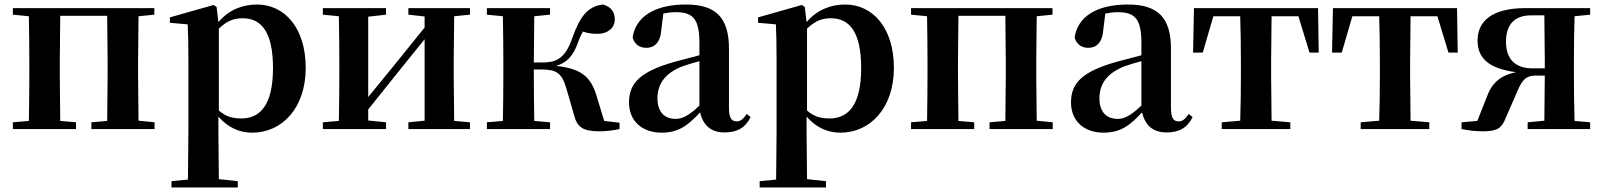

<svg xmlns="http://www.w3.org/2000/svg" viewBox="-20 -572 7106 851"><path d="M37 -507 108 -500C109 -442 110 -357 110 -301V-235C110 -179 109 -94 108 -36L37 -30V0H317V-30L247 -36L245 -235V-301L247 -502H455L457 -301V-235L455 -36L385 -30V0H665V-30L594 -37L592 -235V-301L594 -500L664 -507V-536H37Z M1098 16C1230 16 1335 -93 1335 -271C1335 -449 1241 -552 1119 -552C1054 -552 994 -528 948 -474L940 -541L927 -550L733 -495V-471L812 -464C814 -415 815 -375 815 -309V14L813 224L740 231V259H1034V231L950 222L948 13V-55C992 -5 1043 16 1098 16ZM950 -445C989 -483 1021 -491 1056 -491C1139 -491 1190 -429 1190 -270C1190 -104 1131 -47 1050 -47C1011 -47 981 -55 950 -82Z M1790 -507 1862 -499V-450L1720 -274L1612 -142V-498L1691 -507V-536H1411V-507L1482 -500C1483 -442 1484 -357 1484 -301V-235C1484 -179 1483 -94 1482 -36L1411 -30V0H1691V-30L1612 -38V-87L1749 -258L1862 -398V-37L1790 -30V0H2063V-30L1993 -36L1991 -235V-301L1993 -500L2063 -507V-536H1790Z M2524 -64C2537 -8 2564 10 2637 10C2665 10 2700 6 2726 0V-28L2658 -36L2622 -154C2596 -235 2552 -268 2445 -280C2488 -293 2520 -319 2543 -387C2550 -406 2556 -419 2564 -432C2584 -425 2603 -422 2629 -422C2671 -422 2705 -446 2705 -486C2705 -519 2688 -542 2653 -552C2586 -544 2551 -502 2515 -399C2482 -305 2437 -295 2381 -295H2346L2348 -500L2418 -507V-536H2138V-507L2209 -500C2210 -442 2211 -357 2211 -301V-235C2211 -179 2210 -94 2209 -36L2138 -30V0H2418V-30L2348 -36C2347 -94 2346 -182 2346 -264H2380C2447 -264 2470 -248 2490 -181Z M3191 15C3247 15 3283 -5 3307 -53L3290 -67C3272 -41 3260 -34 3245 -34C3223 -34 3211 -48 3211 -95V-356C3211 -494 3153 -552 3020 -552C2879 -552 2797 -496 2784 -406C2792 -376 2814 -360 2845 -360C2879 -360 2907 -382 2911 -439L2920 -512C2940 -516 2957 -518 2975 -518C3052 -518 3080 -488 3080 -381V-327L2970 -298C2818 -255 2768 -204 2768 -118C2768 -34 2828 16 2912 16C2988 16 3029 -16 3083 -74C3096 -18 3130 15 3191 15ZM3080 -104C3031 -57 3002 -45 2975 -45C2926 -45 2894 -75 2894 -136C2894 -203 2931 -248 3002 -277C3022 -284 3050 -293 3080 -301Z M3705 16C3837 16 3942 -93 3942 -271C3942 -449 3848 -552 3726 -552C3661 -552 3601 -528 3555 -474L3547 -541L3534 -550L3340 -495V-471L3419 -464C3421 -415 3422 -375 3422 -309V14L3420 224L3347 231V259H3641V231L3557 222L3555 13V-55C3599 -5 3650 16 3705 16ZM3557 -445C3596 -483 3628 -491 3663 -491C3746 -491 3797 -429 3797 -270C3797 -104 3738 -47 3657 -47C3618 -47 3588 -55 3557 -82Z M4018 -507 4089 -500C4090 -442 4091 -357 4091 -301V-235C4091 -179 4090 -94 4089 -36L4018 -30V0H4298V-30L4228 -36L4226 -235V-301L4228 -502H4436L4438 -301V-235L4436 -36L4366 -30V0H4646V-30L4575 -37L4573 -235V-301L4575 -500L4645 -507V-536H4018Z M5150 15C5206 15 5242 -5 5266 -53L5249 -67C5231 -41 5219 -34 5204 -34C5182 -34 5170 -48 5170 -95V-356C5170 -494 5112 -552 4979 -552C4838 -552 4756 -496 4743 -406C4751 -376 4773 -360 4804 -360C4838 -360 4866 -382 4870 -439L4879 -512C4899 -516 4916 -518 4934 -518C5011 -518 5039 -488 5039 -381V-327L4929 -298C4777 -255 4727 -204 4727 -118C4727 -34 4787 16 4871 16C4947 16 4988 -16 5042 -74C5055 -18 5089 15 5150 15ZM5039 -104C4990 -57 4961 -45 4934 -45C4885 -45 4853 -75 4853 -136C4853 -203 4890 -248 4961 -277C4981 -284 5009 -293 5039 -301Z M5476 0H5699V-30L5616 -37L5614 -235V-301L5616 -500H5735L5784 -339H5825L5822 -536H5272L5268 -339H5311L5358 -500H5477C5479 -443 5480 -357 5480 -301V-235C5480 -179 5479 -95 5477 -37L5395 -30V0Z M6092 0H6315V-30L6232 -37L6230 -235V-301L6232 -500H6351L6400 -339H6441L6438 -536H5888L5884 -339H5927L5974 -500H6093C6095 -443 6096 -357 6096 -301V-235C6096 -179 6095 -95 6093 -37L6011 -30V0Z M6751 0H7028V-30L6959 -36C6957 -94 6956 -179 6956 -235V-301C6956 -357 6957 -443 6959 -500L7028 -507V-536H6741C6593 -536 6529 -478 6529 -393C6529 -314 6578 -268 6700 -252C6628 -238 6591 -202 6569 -140L6528 -36L6458 -30V0C6493 7 6523 10 6553 10C6619 10 6637 -6 6654 -50L6700 -155C6722 -208 6736 -237 6787 -237H6827L6825 -37L6751 -30ZM6827 -269H6774C6694 -269 6655 -311 6655 -388C6655 -466 6696 -504 6766 -504H6825L6827 -301Z"/></svg>

Font: Noto Serif SC
Style: Bold
Weight: 700
Designer: Ryoko NISHIZUKA 西塚涼子 (kana & ideographs); Frank Grießhammer (Latin, Greek & Cyrillic); Wenlong ZHANG 张文龙 (bopomofo); San
Foundry: Adobe
Version: Version 2.001;hotconv 1.1.0;makeotfexe 2.6.0